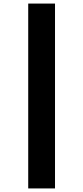

<svg xmlns="http://www.w3.org/2000/svg" viewBox="-20 -915 466 1075"><path d="M138 -895H288V140H138Z"/></svg>

Font: BLUETTI 2.0
Style: Bold
Weight: 700
Designer: Stijn de Vries
Foundry: tokotype
Version: Version 2.005;October 31, 2023;FontCreator 14.0.0.2814 64-bi